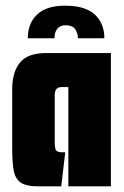

<svg xmlns="http://www.w3.org/2000/svg" viewBox="-20 -657 436 677"><path d="M209 -637Q281 -637 314.5 -605.5Q348 -574 348 -522H255Q254 -543 244 -555.5Q234 -568 211 -568Q192 -568 182 -555.5Q172 -543 172 -522H78Q78 -574 110.5 -605.5Q143 -637 209 -637ZM113 0Q71 0 52 -14Q33 -28 28 -57.5Q23 -87 23 -133V-343Q23 -402 50 -436Q77 -470 144 -470H371V0H221V-350H197Q173 -350 173 -322V-155Q173 -130 179.5 -125Q186 -120 199 -120H210L196 0Z"/></svg>

Font: Smooch Sans Black
Style: Regular
Weight: 900
Designer: Robert E. Leuschke
Foundry: Robert E. Leuschke
Version: Version 1.010; ttfautohint (v1.8.3)